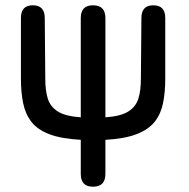

<svg xmlns="http://www.w3.org/2000/svg" viewBox="-20 -517 712 725"><path d="M331 188Q285 188 285 140V11Q212 7 167 -10Q122 -27 99 -56.5Q76 -86 67.5 -127Q59 -168 59 -219V-449Q59 -497 104 -497Q149 -497 149 -449L151 -219Q151 -175 160.5 -144.5Q170 -114 198.5 -96Q227 -78 285 -74V-449Q285 -497 331 -497Q378 -497 378 -449V-74Q436 -78 464.5 -96Q493 -114 502.5 -144.5Q512 -175 512 -219L514 -449Q514 -497 559 -497Q604 -497 604 -449V-219Q604 -168 595.5 -127Q587 -86 564 -57Q541 -28 496 -10.5Q451 7 378 11V140Q378 188 331 188Z"/></svg>

Font: Zen Maru Gothic Medium
Style: Regular
Weight: 500
Designer: Yoshimichi Ohira
Foundry: Positype
Version: Version 1.001